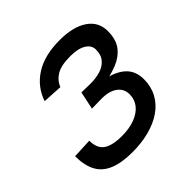

<svg xmlns="http://www.w3.org/2000/svg" viewBox="-149 -672 813 813"><g transform="rotate(-45 258.0 -265.0)"><path d="M199 12Q135 12 94 -5Q53 -22 34 -57.5Q15 -93 15 -148L104 -152Q104 -106 131.5 -87Q159 -68 216 -68Q260 -68 293.5 -80.5Q327 -93 345.5 -116Q364 -139 364 -170Q364 -204 337 -223Q310 -242 263 -241L208 -240L225 -320L279 -319Q311 -319 337.5 -327Q364 -335 380.5 -354Q397 -373 397 -405Q397 -431 371.5 -446.5Q346 -462 300 -462Q245 -462 217 -445Q189 -428 178 -399L89 -404Q110 -468 167.5 -505Q225 -542 317 -542Q397 -542 442.5 -511Q488 -480 488 -425Q488 -374 465 -344.5Q442 -315 404.5 -300Q367 -285 324 -278L328 -291Q387 -281 419.5 -252Q452 -223 452 -172Q452 -129 433.5 -94.5Q415 -60 381.5 -36.5Q348 -13 301.5 -0.5Q255 12 199 12Z"/></g></svg>

Font: Geist
Style: Italic
Weight: 400
Italic angle: -12°
Designer: Basement.studio, Andrés Briganti, Mateo Zaragoza
Foundry: Basement.studio, Vercel, Andrés Briganti, Guido Ferreyra, Mateo Zaragoza
Version: Version 1.500